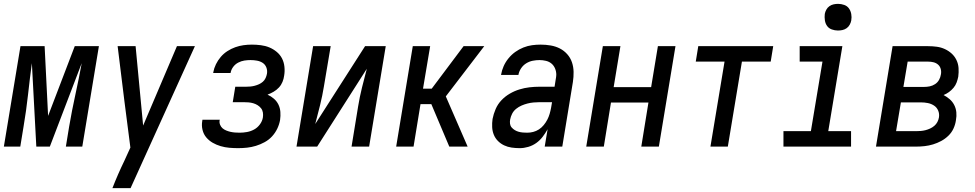

<svg xmlns="http://www.w3.org/2000/svg" viewBox="-29 -759 5049 994"><path d="M-9 0 77 -520H202L220 -159L358 -520H483L397 0H312L329 -104Q343 -186 361 -268Q379 -350 394 -432L229 0H159L136 -432Q125 -350 116 -268Q107 -186 93 -104L76 0Z M553 215Q567 179 582.5 143.5Q598 108 615 73L646 5L615 -236L580 -520H673L712 -109L887 -520H980L647 215Z M1204 8Q1181 8 1158 6Q1135 4 1113 -2.5Q1091 -9 1072 -20Q1053 -31 1039 -47.5Q1025 -64 1019.5 -86.5Q1014 -109 1018 -132L1019 -139H1109L1108 -136Q1106 -124 1110.5 -113Q1115 -102 1123 -95Q1131 -88 1142 -83.5Q1153 -79 1164 -76.5Q1175 -74 1187 -73Q1199 -72 1212 -72Q1230 -72 1249.5 -75.5Q1269 -79 1286.5 -88.5Q1304 -98 1316.5 -115Q1329 -132 1332 -151Q1334 -164 1332 -176.5Q1330 -189 1322.5 -198.5Q1315 -208 1304.5 -214.5Q1294 -221 1282 -224.5Q1270 -228 1257.5 -229Q1245 -230 1232 -230H1176L1189 -310H1245Q1256 -310 1267 -311Q1278 -312 1289.5 -315Q1301 -318 1312 -323Q1323 -328 1332 -336Q1341 -344 1346 -355Q1351 -366 1353 -377Q1356 -394 1350 -409.5Q1344 -425 1331 -433.5Q1318 -442 1301.5 -445Q1285 -448 1268 -448Q1252 -448 1236 -445.5Q1220 -443 1204.5 -435Q1189 -427 1178.5 -413Q1168 -399 1165 -383V-381H1075V-384Q1079 -406 1089 -426.5Q1099 -447 1114 -464.5Q1129 -482 1148.5 -494.5Q1168 -507 1189 -514.5Q1210 -522 1231.5 -525Q1253 -528 1275 -528Q1298 -528 1321.5 -525Q1345 -522 1365.5 -513.5Q1386 -505 1403.5 -490.5Q1421 -476 1431 -456.5Q1441 -437 1443.5 -413.5Q1446 -390 1442 -367Q1440 -351 1433.5 -335Q1427 -319 1415 -306Q1403 -293 1387.5 -284Q1372 -275 1356 -269Q1374 -261 1389 -248Q1404 -235 1412.5 -217.5Q1421 -200 1422.5 -179.5Q1424 -159 1421 -138Q1417 -115 1406.5 -93Q1396 -71 1379.5 -53Q1363 -35 1341 -23Q1319 -11 1296 -4Q1273 3 1250 5.5Q1227 8 1204 8Z M1506 0 1592 -520H1683L1648 -312Q1640 -263 1628 -214.5Q1616 -166 1603 -117L1861 -520H1968L1882 0H1791L1825 -208Q1833 -257 1845 -305.5Q1857 -354 1870 -403L1613 0Z M2297 0 2204 -220H2148L2112 0H2022L2108 -520H2198L2161 -300H2206L2371 -520H2478L2279 -260L2392 0Z M2662 8Q2640 8 2619.5 5Q2599 2 2581 -6.5Q2563 -15 2549 -29Q2535 -43 2527.5 -61.5Q2520 -80 2519 -101Q2518 -122 2521 -143Q2526 -169 2537 -194.5Q2548 -220 2567 -240Q2586 -260 2610 -274Q2634 -288 2660 -296Q2686 -304 2712 -307Q2738 -310 2764 -310H2842L2848 -348Q2849 -354 2850 -360Q2851 -366 2851 -372Q2851 -389 2844.5 -404.5Q2838 -420 2826 -430Q2814 -440 2797.5 -444Q2781 -448 2764 -448Q2747 -448 2729 -444.5Q2711 -441 2695 -431Q2679 -421 2668.5 -405Q2658 -389 2655 -372V-371H2565V-372Q2569 -395 2578.5 -416.5Q2588 -438 2603.5 -457Q2619 -476 2638.5 -490Q2658 -504 2680.5 -513Q2703 -522 2725.5 -525Q2748 -528 2770 -528Q2797 -528 2822.5 -523.5Q2848 -519 2869.5 -508Q2891 -497 2907.5 -478.5Q2924 -460 2932 -436.5Q2940 -413 2940.5 -387Q2941 -361 2937 -335L2882 0H2791L2806 -90Q2795 -70 2780.5 -51Q2766 -32 2747 -18.5Q2728 -5 2705.5 1.5Q2683 8 2662 8ZM2700 -72Q2716 -72 2731.5 -76Q2747 -80 2761 -89Q2775 -98 2786 -111.5Q2797 -125 2804.5 -139.5Q2812 -154 2816.5 -169.5Q2821 -185 2824 -201L2829 -230H2764Q2749 -230 2733 -228.5Q2717 -227 2701.5 -223Q2686 -219 2671 -212.5Q2656 -206 2643 -195.5Q2630 -185 2622.5 -170.5Q2615 -156 2612 -140Q2610 -129 2611.5 -118Q2613 -107 2620 -99Q2627 -91 2636 -85.5Q2645 -80 2655.5 -77Q2666 -74 2677.5 -73Q2689 -72 2700 -72Z M3006 0 3092 -520H3183L3148 -308H3342L3377 -520H3468L3382 0H3291L3328 -228H3134L3097 0Z M3649 0 3722 -440H3573L3586 -520H3974L3961 -440H3812L3739 0Z M4377 0H4027V-80H4169L4229 -440H4111V-520H4332L4259 -80H4377ZM4309 -601Q4293 -601 4277.5 -606.5Q4262 -612 4253 -624.5Q4244 -637 4241.5 -653.5Q4239 -670 4241 -687Q4243 -698 4249 -709Q4255 -720 4265 -727Q4275 -734 4286.5 -736.5Q4298 -739 4310 -739Q4326 -739 4341.5 -733.5Q4357 -728 4366 -715.5Q4375 -703 4378 -686.5Q4381 -670 4378 -653Q4376 -642 4370 -631Q4364 -620 4354 -613Q4344 -606 4332.5 -603.5Q4321 -601 4309 -601Z M4714 0H4506L4592 -520H4776Q4799 -520 4821 -517Q4843 -514 4862.5 -505Q4882 -496 4897.5 -482Q4913 -468 4922.5 -448.5Q4932 -429 4933.5 -407Q4935 -385 4932 -362Q4929 -347 4923.5 -332Q4918 -317 4907.5 -304.5Q4897 -292 4884 -282.5Q4871 -273 4856 -267Q4873 -258 4887.5 -245.5Q4902 -233 4911 -215.5Q4920 -198 4922 -178Q4924 -158 4920 -137Q4917 -115 4907.5 -94Q4898 -73 4881 -56.5Q4864 -40 4843.5 -29Q4823 -18 4801.5 -11.5Q4780 -5 4758 -2.5Q4736 0 4714 0ZM4648 -309H4755Q4770 -309 4784.5 -312Q4799 -315 4812 -323.5Q4825 -332 4832.5 -345.5Q4840 -359 4842 -373Q4845 -387 4841.5 -401Q4838 -415 4828 -424Q4818 -433 4804.5 -436.5Q4791 -440 4776 -440H4670ZM4610 -80H4714Q4726 -80 4738 -81Q4750 -82 4762 -85Q4774 -88 4786 -93.5Q4798 -99 4808 -107.5Q4818 -116 4824 -127.5Q4830 -139 4832 -151Q4835 -170 4828 -186.5Q4821 -203 4806.5 -212.5Q4792 -222 4774.5 -225.5Q4757 -229 4738 -229H4635Z"/></svg>

Font: Iosevka Medium Oblique
Style: Regular
Weight: 500
Italic angle: -9°
Monospace: yes
Designer: Belleve Invis
Foundry: Belleve Invis
Version: Version 32.5.0; ttfautohint (v1.8.4)